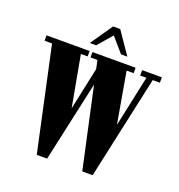

<svg xmlns="http://www.w3.org/2000/svg" viewBox="-122 -767 812 870"><g transform="rotate(20 284.0 -331.5)"><path d="M150 0.5 42.5 -497.5H6.5V-523.5H214V-497.5H181.5L226.5 -251.5L270 -456.5L261.5 -497.5H228V-523.5H436V-497.5H402L445 -251.5L497.5 -497.5H467.5V-523.5H562.5V-497.5H528L419.5 0.5H369.5L285 -387.5L200 0.5ZM202.5 -558 276 -664.5H310.5L383.5 -558H353L293 -627.5L233 -558Z"/></g></svg>

Font: Imbue 50pt ExtraBold
Style: Regular
Weight: 800
Designer: Tyler Finck
Foundry: Etcetera Type Company
Version: Version 1.102; ttfautohint (v1.8.3)